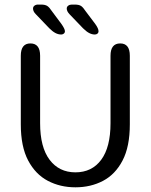

<svg xmlns="http://www.w3.org/2000/svg" viewBox="-20 -809 659 840"><path d="M310 10.5Q243.5 10.5 189.5 -17.8Q135.5 -46 103.2 -106.8Q71 -167.5 71 -265V-565Q71 -619 113 -619Q155.5 -619 155.5 -565V-270Q155.5 -165 197 -110Q238.5 -55 310 -55Q382 -55 422.8 -110Q463.5 -165 463.5 -270V-565Q463.5 -619 506 -619Q548 -619 548 -565V-265Q548 -167.5 516.2 -106.8Q484.5 -46 430.8 -17.8Q377 10.5 310 10.5ZM248 -658Q234.5 -658 222 -664.8Q209.5 -671.5 195.5 -685.5L137 -746.5Q130 -753.5 127.2 -759.8Q124.5 -766 124.5 -771.5Q124.5 -779.5 130.8 -784.2Q137 -789 146.5 -789H159.5Q177.5 -789 187 -782.8Q196.5 -776.5 207.5 -759.5L248.5 -704.5Q264 -682.5 264 -672.5Q264 -665.5 259 -661.8Q254 -658 248 -658ZM395 -658Q382 -658 369.5 -664.8Q357 -671.5 343 -685.5L284.5 -746.5Q272 -759.5 272 -771.5Q272 -779.5 278.5 -784.2Q285 -789 294 -789H307Q325.5 -789 334.8 -782.8Q344 -776.5 355 -759.5L396.5 -704.5Q404 -694 407.5 -686.2Q411 -678.5 411 -672.5Q411 -665.5 406.2 -661.8Q401.5 -658 395 -658Z"/></svg>

Font: Sono ExtraLight Monospace
Style: Regular
Weight: 400
Version: Version 2.112